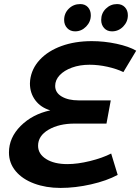

<svg xmlns="http://www.w3.org/2000/svg" viewBox="-20 -913 689 943"><path d="M426 -838Q426 -806 403 -782.5Q380 -759 349 -759Q325 -759 310 -775Q295 -791 295 -815Q295 -848 318 -870.5Q341 -893 374 -893Q398 -893 412 -877.5Q426 -862 426 -838ZM608 -838Q608 -806 585 -782.5Q562 -759 530 -759Q506 -759 491.5 -775Q477 -791 477 -815Q477 -848 500 -870.5Q523 -893 555 -893Q579 -893 593.5 -877.5Q608 -862 608 -838ZM649 -664 586 -559Q553 -575 508 -585Q463 -595 420 -595Q372 -595 333.5 -581Q295 -567 273 -543.5Q251 -520 251 -491Q251 -458 283 -439Q315 -420 366 -420H524L503 -306H346Q270 -306 218.5 -276Q167 -246 167 -197Q167 -157 206.5 -132Q246 -107 311 -107Q361 -107 422 -122Q483 -137 526 -159L558 -54Q504 -25 427 -7.5Q350 10 277 10Q206 10 148 -11.5Q90 -33 57 -72.5Q24 -112 24 -164Q24 -237 81.5 -294.5Q139 -352 227 -371Q180 -385 153.5 -420.5Q127 -456 127 -503Q127 -514 128 -519Q135 -576 175.5 -619.5Q216 -663 282 -687Q348 -711 431 -711Q492 -711 552.5 -698Q613 -685 649 -664Z"/></svg>

Font: TypoPRO Montserrat Alternates
Style: Italic
Weight: 500
Italic angle: -11.3°
Designer: Julieta Ulanovsky
Foundry: Julieta Ulanovsky
Version: Version 6.001